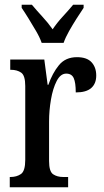

<svg xmlns="http://www.w3.org/2000/svg" viewBox="-20 -786 436 806"><path d="M21 0V-43H24Q50 -43 68 -55.5Q86 -68 86 -115V-425Q86 -469 69 -481Q52 -493 26 -493H23V-536H166L180 -430H183Q200 -479 227.5 -512.5Q255 -546 303 -546Q345 -546 364.5 -524.5Q384 -503 384 -469Q384 -435 363 -416.5Q342 -398 298 -398Q298 -439 289.5 -458Q281 -477 258 -477Q234 -477 218 -446Q202 -415 194 -368.5Q186 -322 186 -276V-110Q186 -66 203 -54.5Q220 -43 245 -43H266V0ZM155 -606Q147 -629 131.5 -655.5Q116 -682 100 -708Q84 -734 71 -753V-766H114Q134 -742 158 -716Q182 -690 201 -663Q219 -690 243 -716Q267 -742 287 -766H331V-753Q318 -734 301.5 -708Q285 -682 270 -655.5Q255 -629 247 -606Z"/></svg>

Font: Noto Serif Thai ExtraCondensed Medium
Style: Regular
Weight: 500
Width: 2
Designer: Monotype Design Team
Foundry: Monotype Imaging Inc.
Version: Version 2.002; ttfautohint (v1.8.4.7-5d5b)